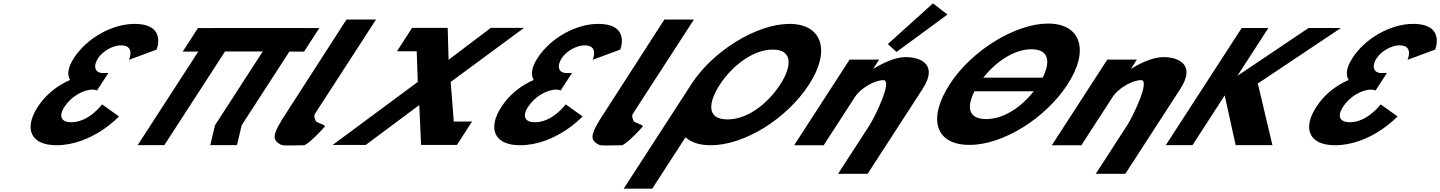

<svg xmlns="http://www.w3.org/2000/svg" viewBox="-20 -870 8626 1150"><path d="M752.5 -511.8C752.5 -511.8 792.5 -598.5 704.1 -598.5C659.1 -598.5 596.5 -566.2 567.3 -521.2C534.3 -470.2 551.7 -432.8 594.2 -432.8H629.1L561.3 -328.2C561.3 -328.2 551 -333.3 534 -333.3C477.9 -333.3 405.4 -290.8 366.3 -230.5C327.7 -171 348.8 -137.8 407.4 -137.8C512.8 -137.8 591.5 -244.9 591.5 -244.9L692.6 -172.7C692.6 -172.7 533.3 -0.1 317.4 -0.1C166.9 -0.1 119.5 -96.2 206.5 -230.5C254.4 -304.4 323.9 -358 399.8 -391.1C380.8 -420.9 385.6 -465.1 423.1 -522.9C500.2 -641.9 652.1 -726.9 785.6 -726.9C981.9 -726.9 918 -573 918 -573Z M1327.9 -561.9H1554L1267.8 -120L1239.6 -0.9H1399.4L1427.6 -120L1713.2 -561H1801.4L1892.7 -702H1804.5L1804.6 -702.1H1644.8H1418.7H1258.9L1258.8 -702H1165.7L1074.4 -561H1167.5L804.7 -0.9H964.5Z M2055.2 -753H2232.2L1868.2 -191C1856.8 -173 1865.5 -161.8 1871.3 -145C1874.5 -135.7 1925.7 -124 1926.7 -113C1926.7 -113 1846.1 -21.3 1803.6 0C1719.5 0 1677.8 4.3 1663.4 -3C1612.6 -28.9 1610.8 -57.6 1665.9 -148L1665.4 -148L1677.4 -166.5C1683.8 -176.7 1690.8 -187.5 1698.4 -199L1699 -200Z M2807.4 -141.9H2697.9L2679.5 -379.3L3118.8 -703.1H2919.9L2666.8 -511.9L2661.5 -703.1H2471.1L2471.1 -703H2448.3L2357.7 -563H2475.9L2482.3 -379.3L1972.7 -1.9H2170.7L2491.2 -240.7L2502.2 -1.9H2503.8H2708.8H2716.8Z M3529.5 -511.8C3529.5 -511.8 3569.5 -598.5 3481.1 -598.5C3436.1 -598.5 3373.5 -566.2 3344.3 -521.2C3311.3 -470.2 3328.7 -432.8 3371.2 -432.8H3406.1L3338.3 -328.2C3338.3 -328.2 3328 -333.3 3311 -333.3C3254.9 -333.3 3182.4 -290.8 3143.3 -230.5C3104.7 -171 3125.8 -137.8 3184.4 -137.8C3289.8 -137.8 3368.5 -244.9 3368.5 -244.9L3469.6 -172.7C3469.6 -172.7 3310.3 -0.1 3094.4 -0.1C2943.9 -0.1 2896.5 -96.2 2983.5 -230.5C3031.4 -304.4 3100.9 -358 3176.8 -391.1C3157.8 -420.9 3162.6 -465.1 3200.1 -522.9C3277.2 -641.9 3429.1 -726.9 3562.6 -726.9C3758.9 -726.9 3695 -573 3695 -573Z M3959.2 -753H4136.2L3772.2 -191C3760.8 -173 3769.5 -161.8 3775.3 -145C3778.5 -135.7 3829.7 -124 3830.7 -113C3830.7 -113 3750.1 -21.3 3707.6 0C3623.5 0 3581.8 4.3 3567.4 -3C3516.6 -28.9 3514.8 -57.6 3569.9 -148L3569.4 -148L3581.4 -166.5C3587.8 -176.7 3594.8 -187.5 3602.4 -199L3603 -200Z M4292.1 -363.9C4359.8 -468.5 4485.3 -573 4608.6 -573C4732.7 -573 4721.1 -468.5 4653.3 -363.9C4585.6 -259.4 4465.2 -154.8 4337.7 -154.8C4206.8 -154.8 4224.4 -259.4 4292.1 -363.9ZM4119.5 -363.9C4116.9 -359.8 4114.3 -355.7 4111.8 -351.7L3715.6 260H3886.6L4086.1 -48.1C4118.4 -17.5 4169 -0.1 4237.5 -0.1C4439 -0.1 4693.2 -159.1 4825.9 -363.9C4958.6 -568.8 4902.9 -726.9 4708.2 -726.9C4515.3 -726.9 4252.2 -568.8 4119.5 -363.9Z M5297.6 -605.9 5349.9 -558.9 5654.8 -782.8 5568.1 -850ZM4736.5 0H4913.5L5101.3 -290C5134.4 -341 5218.1 -390 5271.1 -390C5328.1 -390 5220.6 -170 5187.6 -119L4999.7 171H5176.7L5506.4 -338C5599.1 -481 5498.5 -528 5404.5 -528C5348.5 -528 5278.7 -499 5212.8 -459H5210.8L5245.8 -513H5068.8Z M6225.3 -405H5869.5C5940.5 -495 6050.1 -575 6157.9 -575C6266.4 -575 6271.1 -495 6225.3 -405ZM5816.7 -323.4H6172.1C6102 -234.8 5997.1 -156.8 5887 -156.8C5774 -156.8 5771.6 -234.8 5816.7 -323.4ZM5668.8 -365.9C5536.2 -161.1 5579.4 -2.1 5786.8 -2.1C5988.2 -2.1 6242.5 -161.1 6375.2 -365.9C6507.9 -570.8 6452.2 -728.9 6257.5 -728.9C6064.6 -728.9 5801.5 -570.8 5668.8 -365.9Z M6280 0H6457L6644.8 -290C6677.9 -341 6761.6 -390 6814.6 -390C6871.6 -390 6764.1 -170 6731.1 -119L6543.2 171H6720.2L7049.9 -338C7142.6 -481 7042 -528 6948 -528C6892 -528 6822.2 -499 6756.3 -459H6754.3L6789.3 -513H6612.3Z M7601.2 -0.9 7513.8 -369.8 8011.3 -702.1H7817.5L7391.4 -415.7L7576.9 -702.1H7417.1L6962.9 -0.9H7122.7L7315.4 -298.4L7381.1 -0.9Z M8410.5 -511.8C8410.5 -511.8 8450.5 -598.5 8362.1 -598.5C8317.1 -598.5 8254.5 -566.2 8225.3 -521.2C8192.3 -470.2 8209.7 -432.8 8252.2 -432.8H8287.1L8219.3 -328.2C8219.3 -328.2 8209 -333.3 8192 -333.3C8135.9 -333.3 8063.4 -290.8 8024.3 -230.5C7985.7 -171 8006.8 -137.8 8065.4 -137.8C8170.8 -137.8 8249.5 -244.9 8249.5 -244.9L8350.6 -172.7C8350.6 -172.7 8191.3 -0.1 7975.4 -0.1C7824.9 -0.1 7777.5 -96.2 7864.5 -230.5C7912.4 -304.4 7981.9 -358 8057.8 -391.1C8038.8 -420.9 8043.6 -465.1 8081.1 -522.9C8158.2 -641.9 8310.1 -726.9 8443.6 -726.9C8639.9 -726.9 8576 -573 8576 -573Z"/></svg>

Font: Hussar
Style: BdWodka
Weight: 700
Foundry: Cannot Into Space Fonts
Version: Version 2.00